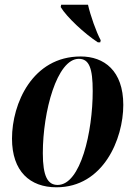

<svg xmlns="http://www.w3.org/2000/svg" viewBox="-20 -786 574 816"><path d="M396 -606H406L408 -615C389 -650 364 -721 354 -766H240L238 -756C263 -714 339 -643 396 -606ZM220 10C419 10 504 -195 504 -340C504 -486 422 -546 323 -546C118 -546 31 -346 31 -197C31 -58 107 10 220 10ZM225 0C183 0 162 -36 162 -135C162 -312 222 -536 315 -536C359 -536 374 -496 374 -399C374 -226 323 0 225 0Z"/></svg>

Font: Noto Serif Display Condensed
Style: Bold Italic
Weight: 700
Width: 3
Italic angle: -12°
Designer: Monotype Design Team
Foundry: Monotype Imaging Inc.
Version: Version 2.009